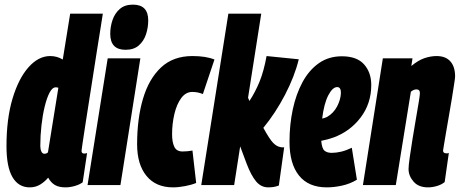

<svg xmlns="http://www.w3.org/2000/svg" viewBox="-20 -799 1985 829"><path d="M263 10Q235 10 217.5 0Q200 -10 188 -32Q174 -15 154 -2.5Q134 10 108 10Q60 10 34 -34Q8 -78 8 -168Q8 -286 34 -373Q60 -460 103 -508.5Q146 -557 197 -557Q226 -557 251 -542L283 -740H424Q421 -720 414.5 -679.5Q408 -639 399.5 -586Q391 -533 382 -474Q373 -415 364 -359Q355 -303 348 -256.5Q341 -210 336.5 -180.5Q332 -151 332 -148Q332 -136 343 -136Q349 -136 356 -138L337 -12Q324 -2 303 4Q282 10 263 10ZM172 -135Q180 -135 187 -141L232 -420Q226 -422 221 -422Q206 -422 194 -399Q182 -376 173 -339Q164 -302 159 -257.5Q154 -213 154 -169Q154 -155 158.5 -145Q163 -135 172 -135Z M554 -779Q620 -779 620 -711Q620 -680 610.5 -651Q601 -622 579.5 -603Q558 -584 522 -584Q456 -584 456 -653Q456 -684 466 -713Q476 -742 497.5 -760.5Q519 -779 554 -779ZM358 0 445 -547H586L500 0Z M727 10Q653 10 612.5 -39.5Q572 -89 572 -176Q572 -287 597.5 -373Q623 -459 675.5 -508Q728 -557 811 -557Q869 -557 906 -542L856 -393Q843 -398 832.5 -400Q822 -402 810 -402Q782 -402 762.5 -375.5Q743 -349 733 -307Q723 -265 723 -219Q723 -186 732.5 -165.5Q742 -145 768 -145Q790 -145 811 -149L827 -9Q808 -1 779.5 4.5Q751 10 727 10Z M849 0 966 -740H1108L1051 -377L1057 -363Q1082 -401 1100.5 -446Q1119 -491 1131 -557L1270 -543Q1252 -469 1210.5 -389.5Q1169 -310 1117 -247Q1144 -198 1159 -182.5Q1174 -167 1190 -164Q1198 -162 1207 -163L1184 2Q1171 7 1160 8.5Q1149 10 1138 10Q1107 10 1085.5 -16Q1064 -42 1045 -92L1017 -167L991 0Z M1521 -23Q1491 -5 1456.5 2.5Q1422 10 1391 10Q1312 10 1271 -41Q1230 -92 1230 -187Q1230 -260 1244 -326Q1258 -392 1286 -444Q1314 -496 1356.5 -526Q1399 -556 1456 -556Q1521 -556 1552 -521Q1583 -486 1583 -432Q1583 -352 1537 -291.5Q1491 -231 1419 -205Q1393 -196 1367 -191Q1370 -157 1381.5 -148Q1393 -139 1412 -139Q1431 -139 1452.5 -144Q1474 -149 1499 -161ZM1436 -423Q1416 -423 1397.5 -387.5Q1379 -352 1371 -287Q1384 -290 1392 -294Q1420 -310 1435.5 -339.5Q1451 -369 1452 -398Q1452 -423 1436 -423Z M1633 -547H1761L1756 -514Q1786 -539 1813 -548Q1840 -557 1865 -557Q1904 -557 1924.5 -534Q1945 -511 1945 -469Q1945 -462 1941 -437Q1937 -412 1931.5 -376.5Q1926 -341 1919 -303Q1912 -265 1906.5 -230.5Q1901 -196 1897 -174Q1893 -152 1893 -149Q1893 -137 1907 -137Q1909 -137 1912 -137Q1915 -137 1918 -139L1900 -13Q1887 -2 1867 4Q1847 10 1828 10Q1787 10 1765.5 -15Q1744 -40 1744 -69Q1744 -84 1749 -119Q1754 -154 1761 -198Q1768 -242 1775.5 -284.5Q1783 -327 1788 -358Q1793 -389 1793 -397Q1793 -413 1778 -413Q1766 -413 1754 -403L1689 0H1547Z"/></svg>

Font: Georama ExtraCondensed ExtraBold
Style: Italic
Weight: 800
Width: 2
Italic angle: -9°
Designer: Jean-Baptiste Levee
Foundry: Production Type
Version: Version 1.000